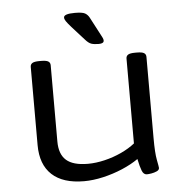

<svg xmlns="http://www.w3.org/2000/svg" viewBox="-52 -768 797 825"><g transform="rotate(-5 346.5 -356.0)"><path d="M278 6Q187 6 139.5 -38Q92 -82 92 -166V-503Q92 -514 100.5 -519.5Q109 -525 131 -525H139Q161 -525 169.5 -519.5Q178 -514 178 -503V-174Q178 -119 207.5 -93Q237 -67 301 -67Q335 -67 373 -76Q411 -85 445.5 -101Q480 -117 505 -137V-503Q505 -514 513.5 -519.5Q522 -525 544 -525H552Q574 -525 582.5 -519.5Q591 -514 591 -503V-152Q591 -89 597 -58Q603 -27 603 -23Q603 -14 592 -9Q581 -4 568.5 -2Q556 0 549 0Q535 0 528 -17.5Q521 -35 514 -69Q484 -48 444 -31Q404 -14 360.5 -4Q317 6 278 6ZM392 -576Q372 -576 360 -580Q348 -584 334 -600L280 -660Q265 -677 259 -686Q253 -695 253 -702Q253 -718 301 -718Q333 -718 344.5 -711.5Q356 -705 363 -692L403 -616Q408 -607 411 -600.5Q414 -594 414 -589Q414 -576 392 -576Z"/></g></svg>

Font: Asap Expanded
Style: Regular
Weight: 400
Width: 7
Designer: Pablo Cosgaya
Foundry: Omnibus-Type
Version: Version 3.001; ttfautohint (v1.8.4.7-5d5b)